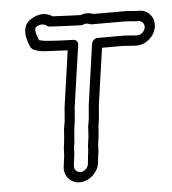

<svg xmlns="http://www.w3.org/2000/svg" viewBox="-57 -796 846 942"><g transform="rotate(-5 366.0 -325.0)"><path d="M290 -127V-129L294 -171L300 -213V-215L305 -277L349 -580C351 -595 338 -605 327 -605C312 -605 285 -606 246 -608L203 -611C185 -612 170 -615 160 -618C154 -628 137 -673 150 -683C164 -695 189 -698 204 -685C207 -682 213 -680 216 -680C226 -679 358 -673 371 -673C380 -673 388 -679 397 -679C405 -679 414 -673 423 -673H587L642 -669H643H652C670 -669 684 -653 681 -634C678 -615 660 -600 642 -600H634L580 -604H578H446C431 -604 419 -590 417 -579L374 -276V-274L369 -215L362 -170V-168L360 -129L355 -93L353 -76C352 -73 353 -66 353 -64L351 -45L349 -29C348 -19 347 -9 346 -1L345 9C342 28 325 44 306 44C287 44 273 28 276 9L283 -47V-50L284 -77L289 -108C290 -114 289 -120 290 -127ZM298 94C344 94 388 55 395 9L396 -1C397 -10 398 -19 399 -30L402 -46V-48L403 -71V-76L405 -93L410 -131V-132L413 -171L419 -216V-218L424 -277L464 -554H570L624 -550H626H635C681 -550 724 -588 731 -634C738 -680 706 -719 660 -719H652L597 -723H595H435C426 -727 416 -729 405 -729C394 -729 385 -727 373 -723C355 -723 252 -728 235 -729C218 -741 195 -747 171 -742C155 -739 136 -731 121 -719C87 -691 93 -649 103 -617C108 -600 114 -580 129 -574C147 -566 168 -562 193 -561L236 -559C260 -558 278 -557 295 -556L255 -276V-274L250 -212L243 -170V-168L240 -126C239 -121 238 -115 238 -107L234 -76V-73L233 -45L226 9C219 55 252 94 298 94Z"/></g></svg>

Font: AppleStorm
Style: XbdOutIta
Weight: 800
Foundry: Cannot Into Space Fonts
Version: Version 1.01